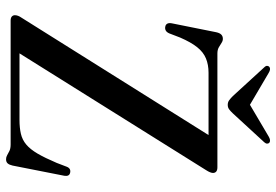

<svg xmlns="http://www.w3.org/2000/svg" viewBox="-162 -756 934 650"><g transform="rotate(90 305.0 -431.0)"><path d="M556.5 -662.5 150 -13 109.5 -30H386Q413 -30 433.2 -34.8Q453.5 -39.5 469.5 -53Q485.5 -66.5 500 -91.2Q514.5 -116 531.5 -156L544.5 -190Q547.5 -197.5 552.5 -200.2Q557.5 -203 564.5 -201.5Q571.5 -200 574 -194.8Q576.5 -189.5 575 -181.5L540.5 -6.5Q538 4.5 533.2 10Q528.5 15.5 519 15.5Q512 15.5 505.5 11.8Q499 8 490.8 4Q482.5 0 469 0H50Q40.5 0 36 -4Q31.5 -8 31.5 -14.5Q31.5 -19.5 33.5 -25Q35.5 -30.5 40 -37L448.5 -688L458.5 -670H226.5Q199 -670 177.8 -661.2Q156.5 -652.5 139.8 -631.5Q123 -610.5 107 -573.5L93 -537Q89 -528 83 -525Q77 -522 70.5 -523.5Q63.5 -524.5 60.2 -530.2Q57 -536 59 -546L89 -695.5Q91.5 -707.5 97 -713Q102.5 -718.5 111.5 -718.5Q118.5 -718.5 125.2 -714Q132 -709.5 140.2 -704.8Q148.5 -700 161 -700H546.5Q556 -700 560.8 -696Q565.5 -692 565.5 -685Q565.5 -681 563.2 -675.2Q561 -669.5 556.5 -662.5ZM354.5 -798.5 227 -873.5Q214 -881.5 206.5 -876Q203.5 -873.5 203 -868.8Q202.5 -864 208 -858.5L305 -752.5Q313 -744.5 319.5 -739.8Q326 -735 335 -735Q344 -735 350.2 -739.8Q356.5 -744.5 364 -752.5L461.5 -858.5Q466.5 -864 466.2 -868.8Q466 -873.5 463 -876Q455.5 -881.5 442 -873.5L315 -798.5Z"/></g></svg>

Font: Fraunces 60pt
Style: Regular
Weight: 400
Version: Version 1.000;[b76b70a41]